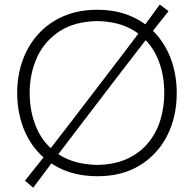

<svg xmlns="http://www.w3.org/2000/svg" viewBox="-20 -790 880 872"><path d="M423.8 10.3Q534.7 10.3 615.2 -39.1Q695.8 -88.4 739.3 -174.1Q782.7 -259.8 782.7 -367.7Q782.7 -446.3 758.8 -514.9Q734.9 -583.5 688.7 -635.3Q642.6 -687 575.2 -716.3Q507.8 -745.6 421.4 -745.6Q336.4 -745.6 269.3 -716.8Q202.1 -688 155 -636.5Q107.9 -585 83 -516.4Q58.1 -447.8 58.1 -367.7Q58.1 -291 81.3 -222.7Q104.5 -154.3 150.6 -102.1Q196.8 -49.8 265.1 -19.8Q333.5 10.3 423.8 10.3ZM421.9 -41Q315.4 -43.5 247.3 -88.4Q179.2 -133.3 147 -206.8Q114.7 -280.3 114.7 -367.7Q114.7 -455.1 147.9 -528.6Q181.2 -602.1 249.3 -647.2Q317.4 -692.4 421.9 -694.3Q522.9 -692.4 590.6 -649.4Q658.2 -606.4 692.1 -533.4Q726.1 -460.4 726.1 -367.7Q726.1 -303.7 708.5 -245.6Q690.9 -187.5 653.8 -142.1Q616.7 -96.7 559.3 -69.6Q502 -42.5 421.9 -41ZM130.9 62.5Q180.7 -4.4 229.2 -69.1Q277.8 -133.8 333.5 -206.1L537.6 -473.1Q593.8 -545.9 642.6 -608.9Q691.4 -671.9 745.6 -739.3L705.6 -769.5Q655.8 -700.2 607.4 -636Q559.1 -571.8 502.4 -497.6L300.3 -233.4Q245.1 -161.1 196.8 -99.4Q148.4 -37.6 93.3 30.8Z"/></svg>

Font: Pinar-VF
Style: Regular
Weight: 300
Designer: Amin Abedi
Version: Version 3.0